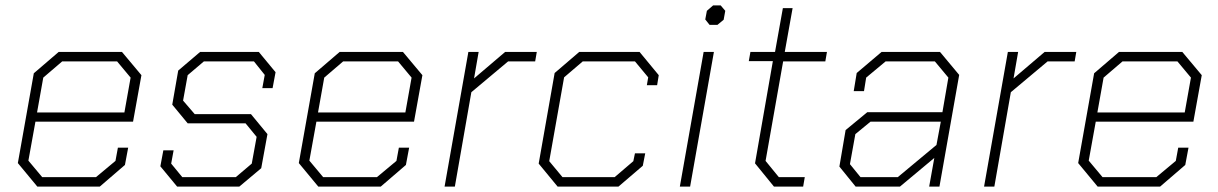

<svg xmlns="http://www.w3.org/2000/svg" viewBox="-20 -690 4505 710"><path d="M46 -87 105 -419 197 -498H431L503 -412L472 -240H111L85 -96L136 -35H335L407 -95L416 -144H454L442 -80L349 0H118ZM440 -274 463 -403 413 -463H210L140 -403L117 -274Z M573 -75 584 -134H622L613 -85L654 -35H852L911 -85L929 -184L888 -234H674L617 -303L639 -429L720 -498H937L999 -423L988 -364H950L959 -413L919 -463H734L674 -412L657 -318L700 -268H908L969 -194L946 -68L865 0H635Z M1085 -87 1144 -419 1236 -498H1470L1542 -412L1511 -240H1150L1124 -96L1175 -35H1374L1446 -95L1455 -144H1493L1481 -80L1388 0H1157ZM1479 -274 1502 -403 1452 -463H1249L1179 -403L1156 -274Z M1712 -498H1750L1733 -400L1848 -498H1965L1959 -463H1859L1723 -349L1662 0H1624Z M1972 -85 2031 -420 2122 -498H2345L2416 -412L2410 -375H2372L2377 -404L2328 -463H2135L2066 -404L2011 -94L2060 -35H2253L2322 -94L2328 -123H2366L2357 -77L2267 0H2042Z M2588 -618 2594 -650 2617 -670H2645L2662 -650L2656 -617L2633 -598H2604ZM2582 -498H2620L2532 0H2494Z M2772 -86 2838 -464H2749L2755 -498H2846L2875 -660H2911L2882 -498H3038L3032 -463H2876L2811 -95L2860 -35H2956L2950 0H2842Z M3084 -74 3107 -209 3187 -275H3465L3487 -403L3437 -463H3255L3183 -403L3175 -353H3137L3148 -420L3240 -498H3456L3527 -413L3454 0H3416L3435 -106L3308 0H3144ZM3300 -35 3443 -154 3459 -240H3199L3143 -194L3123 -83L3162 -35Z M3707 -498H3745L3728 -400L3843 -498H3960L3954 -463H3854L3718 -349L3657 0H3619Z M3967 -87 4026 -419 4118 -498H4352L4424 -412L4393 -240H4032L4006 -96L4057 -35H4256L4328 -95L4337 -144H4375L4363 -80L4270 0H4039ZM4361 -274 4384 -403 4334 -463H4131L4061 -403L4038 -274Z"/></svg>

Font: Chakra Petch ExtraLight
Style: Italic
Weight: 275
Italic angle: -10°
Designer: Katatrad Aksorn Co.,Ltd.
Foundry: Cadson Demak Co.,Ltd.
Version: Version 1.000; ttfautohint (v1.6)